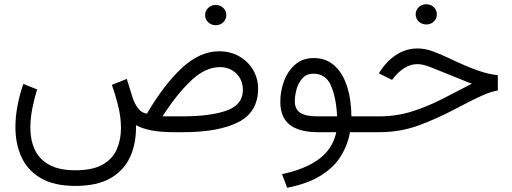

<svg xmlns="http://www.w3.org/2000/svg" viewBox="-20 -619 2398 899"><path d="M940.4 -548.3Q940.4 -568.4 954.8 -582Q969.2 -595.7 990.2 -595.7Q1011.2 -595.7 1025.4 -582Q1039.6 -568.4 1039.6 -548.3Q1039.6 -528.8 1025.4 -514.9Q1011.2 -501 990.2 -501Q969.2 -501 954.8 -514.9Q940.4 -528.8 940.4 -548.3ZM333 251.5Q232.9 251.5 170.9 215.1Q108.9 178.7 80.6 116.5Q52.2 54.2 52.2 -23.4Q52.2 -72.8 62 -124.5Q71.8 -176.3 89.4 -226.1L153.8 -200.2Q140.1 -156.2 131.1 -110.1Q122.1 -64 122.1 -20.5Q122.1 36.6 142.8 81.5Q163.6 126.5 210 152.3Q256.3 178.2 333 178.2Q415.5 178.2 461.9 150.9Q508.3 123.5 527.3 78.9Q546.4 34.2 546.4 -18.6Q546.4 -73.2 532.2 -127.7Q518.1 -182.1 503.9 -221.7L573.7 -249.5L600.1 -164.6Q610.8 -131.3 627.7 -110.4Q644.5 -89.4 668 -86.9Q748.5 -224.1 832.5 -301.5Q916.5 -378.9 1005.4 -378.9Q1059.1 -378.9 1100.3 -355.2Q1141.6 -331.5 1165 -291.7Q1188.5 -252 1188.5 -202.6Q1188 -93.8 1095.7 -46.9Q1003.4 0 835.4 0H800.8Q732.9 0 689.9 -8.3Q647 -16.6 616.7 -32.7Q618.7 50.3 589.8 114.5Q561 178.7 498 215.1Q435.1 251.5 333 251.5ZM1008.8 -304.7Q940.9 -304.7 873.5 -240.5Q806.2 -176.3 741.2 -74.2H833.5Q964.8 -74.2 1041 -101.3Q1117.2 -128.4 1117.2 -197.8Q1117.2 -244.1 1086.9 -274.4Q1056.6 -304.7 1008.8 -304.7Z M1449.2 -347.2Q1505.9 -347.2 1544.9 -312.7Q1584 -278.3 1604.2 -216.8Q1624.5 -155.3 1625.5 -74.2H1690.9V0H1618.7Q1607.9 60.5 1575.9 112.3Q1543.9 164.1 1483.2 202.4Q1422.4 240.7 1324.7 260.3L1300.3 196.3Q1409.7 173.3 1473.6 125.7Q1537.6 78.1 1554.7 0H1470.2Q1381.8 0 1337.2 -34.4Q1292.5 -68.8 1292.5 -142.6Q1292.5 -191.9 1309.8 -239Q1327.1 -286.1 1362.1 -316.7Q1397 -347.2 1449.2 -347.2ZM1465.3 -74.2H1558.6Q1553.7 -164.1 1529.3 -219Q1504.9 -273.9 1448.2 -273.9Q1415 -273.9 1395.8 -252.2Q1376.5 -230.5 1368.4 -200.4Q1360.4 -170.4 1360.4 -145.5Q1360.4 -106.9 1386.5 -90.6Q1412.6 -74.2 1465.3 -74.2Z M1926.3 -551.8Q1926.3 -571.8 1940.7 -585.4Q1955.1 -599.1 1976.1 -599.1Q1997.1 -599.1 2011.2 -585.4Q2025.4 -571.8 2025.4 -551.8Q2025.4 -532.2 2011.2 -518.3Q1997.1 -504.4 1976.1 -504.4Q1955.1 -504.4 1940.7 -518.3Q1926.3 -532.2 1926.3 -551.8ZM1672.9 -74.2H1754.9Q1835 -74.2 1906.5 -96.4Q1978 -118.7 2047.4 -153.8Q2116.7 -189 2189.5 -227.1Q2168.5 -234.4 2150.1 -242.4Q2131.8 -250.5 2100.1 -262.7Q2043.5 -285.2 2002.2 -302Q1960.9 -318.8 1935.1 -318.8Q1902.8 -318.8 1874.5 -301Q1846.2 -283.2 1826.7 -258.8L1815.9 -245.1L1753.9 -275.4L1760.3 -285.6Q1792 -334.5 1836.9 -363.3Q1881.8 -392.1 1935.5 -392.1Q1969.7 -392.1 2007.1 -378.4Q2044.4 -364.7 2087.4 -344.2Q2164.1 -307.6 2217 -289.1Q2270 -270.5 2311 -267.1V-195.3Q2276.9 -189.5 2234.6 -170.4Q2192.4 -151.4 2119.6 -112.8Q2025.9 -63 1939.7 -31.5Q1853.5 0 1753.4 0H1672.9Z"/></svg>

Font: Vazirmatn RD Light
Style: Regular
Weight: 300
Designer: Saber Rastikerdar
Foundry: Saber Rastikerdar
Version: Version 32.102